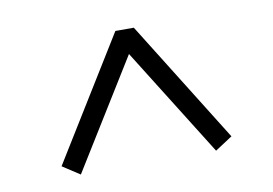

<svg xmlns="http://www.w3.org/2000/svg" viewBox="-49 -646 713 502"><g transform="rotate(-10 307.5 -395.0)"><path d="M83 -248 283 -572H332L534 -248L488 -218L291 -533H324L129 -218Z"/></g></svg>

Font: Noto Serif KR ExtraLight Black
Style: Regular
Weight: 900
Version: Version 2.003-H1;hotconv 1.1.1;makeotfexe 2.6.0